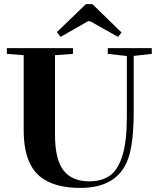

<svg xmlns="http://www.w3.org/2000/svg" viewBox="-20 -896 768 929"><path d="M272.9 -717.3 255.4 -740.7 395.5 -876H427.2L567.9 -738.8L551.3 -717.3L416 -793.5H406.2ZM368.7 13.2Q259.8 13.2 194.8 -26.9Q94.7 -86.9 94.7 -265.6V-628.9L13.2 -635.3V-663.1H333V-635.3L246.1 -628.9V-244.1Q246.1 -124.5 287.4 -71.5Q328.6 -18.6 411.1 -18.6Q473.6 -18.6 512.7 -47.1Q551.8 -75.7 572.8 -144.8Q593.8 -213.9 593.8 -329.1V-625L501.5 -635.3V-663.1H714.4V-635.3L627 -625.5V-361.3Q627 -197.3 598.1 -123Q546.4 13.2 368.7 13.2Z"/></svg>

Font: Elstob 14pt
Style: Bold
Weight: 700
Designer: Peter S. Baker
Version: Version 1.015